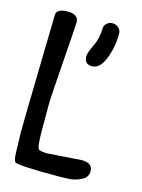

<svg xmlns="http://www.w3.org/2000/svg" viewBox="-104 -723 580 786"><g transform="rotate(15 186.0 -330.5)"><path d="M311 -627Q311 -570 291 -520Q271 -470 238 -470Q205 -470 205 -504Q205 -518 222.5 -554Q240 -590 240 -630Q240 -644 250.5 -653Q261 -662 274.5 -662Q288 -662 299.5 -652.5Q311 -643 311 -627ZM27 -139 28 -217 37 -635Q37 -647 50 -654Q63 -661 83 -661Q131 -661 131 -627Q131 -616 119.5 -459Q108 -302 108 -271V-165Q108 -90 118 -83Q133 -78 153 -78L297 -88Q344 -88 344 -54Q344 -27 318.5 -14.5Q293 -2 268 -0.5Q243 1 207 1Q50 1 37 -9Q30 -15 29 -54.5Q28 -94 27.5 -110Q27 -126 27 -139Z"/></g></svg>

Font: Patrick Hand SC
Style: Regular
Weight: 400
Designer: Patrick Wagesreiter
Foundry: Patrick Wagesreiter
Version: Version 1.003;PS 001.003;hotconv 1.0.70;makeotf.lib2.5.58329